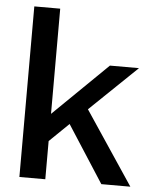

<svg xmlns="http://www.w3.org/2000/svg" viewBox="-52 -763 632 807"><g transform="rotate(5 264.0 -360.0)"><path d="M60.1 0V-719.7H169.4V-275.9L398.4 -499.5H521L322.3 -308.6L528.3 0H405.8L251 -240.2L169.4 -161.1V0Z"/></g></svg>

Font: Pontano Sans
Style: Bold
Weight: 700
Designer: Vernon Adams
Foundry: Vernon Adams
Version: Version 2.001